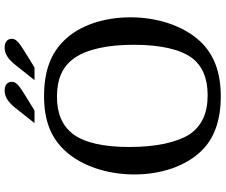

<svg xmlns="http://www.w3.org/2000/svg" viewBox="-90 -844 945 804"><g transform="rotate(-90 382.0 -442.5)"><path d="M321 -770 368 -799C420 -831 441 -844 441 -865C441 -884 427 -895 404 -895C380 -895 357 -883 329 -847L268 -770ZM501 -770 548 -799C600 -831 621 -844 621 -865C621 -884 607 -895 584 -895C560 -895 537 -883 509 -847L448 -770ZM711 -368C711 -480 677 -582 614 -646C559 -703 483 -730 382 -730C281 -730 209 -703 153 -643C90 -575 53 -468 53 -352C53 -239 88 -138 149 -74C201 -18 279 10 380 10C480 10 556 -18 611 -77C674 -145 711 -252 711 -368ZM168 -372C168 -482 186 -561 223 -610C258 -654 308 -676 379 -676C452 -676 506 -653 541 -602C577 -550 596 -465 596 -354C596 -243 577 -160 541 -111C508 -67 456 -45 385 -45C308 -45 257 -70 222 -119C187 -174 168 -261 168 -372Z"/></g></svg>

Font: Domine
Style: Regular
Weight: 400
Designer: Pablo Impallari, Rodrigo Fuenzalida, Brenda Gallo
Foundry: Pablo Impallari, Rodrigo Fuenzalida, Brenda Gallo
Version: Version 2.000